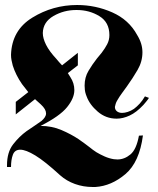

<svg xmlns="http://www.w3.org/2000/svg" viewBox="-20 -730 631 767"><path d="M43 -323 93 -362Q80 -378 68 -394Q43 -430 31 -468Q28 -479 26 -489.5Q24 -500 24 -511Q27 -609 109 -659.5Q191 -710 288 -710Q362 -710 428.5 -680.5Q495 -651 528 -590Q539 -572 544 -555Q549 -538 549 -521Q549 -484 529.5 -450.5Q510 -417 487 -385Q477 -371 467 -357.5Q457 -344 449 -330Q444 -322 442 -315Q440 -308 439 -303Q439 -292 447 -285.5Q455 -279 468 -279Q478 -279 490.5 -283Q503 -287 515 -295Q527 -304 538 -316Q549 -328 559 -345L575 -339Q570 -331 564 -324Q558 -317 553 -311Q525 -281 498 -268.5Q471 -256 446 -256Q403 -256 370.5 -284Q338 -312 326 -345Q325 -347 324.5 -349Q324 -351 323 -353Q320 -362 319 -371Q318 -380 318 -388Q318 -421 333.5 -447Q349 -473 367 -496Q372 -502 376.5 -507.5Q381 -513 386 -519Q399 -536 408 -553Q417 -570 417 -590Q417 -641 377 -665.5Q337 -690 287 -690H284Q235 -690 193.5 -666Q152 -642 151 -598Q151 -577 164 -551Q177 -525 205 -495Q210 -489 216 -482Q222 -475 228 -469L291 -519V-469L251 -438L261 -422Q277 -398 277 -370Q277 -338 248 -302Q219 -266 142 -227Q187 -227 225.5 -210.5Q264 -194 294 -174Q307 -165 318.5 -156.5Q330 -148 339 -141Q344 -137 350.5 -132Q357 -127 365 -122Q380 -113 398 -105Q416 -97 435 -94Q439 -94 442.5 -93.5Q446 -93 449 -93Q477 -93 501 -113Q525 -133 535 -188L551 -189Q537 -82 481 -34.5Q425 13 361 17H350Q313 17 279.5 5Q246 -7 220 -30Q159 -86 121 -109Q83 -132 61 -132Q39 -132 31.5 -112Q24 -92 24 -63H8V-70Q8 -122 32.5 -153.5Q57 -185 86 -206Q103 -218 118.5 -228Q134 -238 146 -247Q154 -254 159 -261.5Q164 -269 164 -277Q164 -285 159 -294Q154 -303 142 -314Q137 -318 132.5 -322.5Q128 -327 123 -331L120 -334L43 -273Z"/></svg>

Font: Fette UNZ Fraktur
Style: Regular
Weight: 900
Foundry: UNZ1 Extensions by Catfonts.de
Version: Version 0.000 2012 initial release